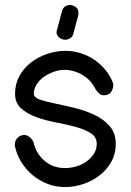

<svg xmlns="http://www.w3.org/2000/svg" viewBox="-20 -760 529 778"><path d="M437 -425Q439 -423 439 -417Q439 -400 430 -387Q421 -374 401 -374Q390 -374 382.5 -380.5Q375 -387 369 -396Q363 -405 357 -415.5Q351 -426 343 -434Q323 -454 296 -465.5Q269 -477 243 -477Q220 -477 197.5 -469Q175 -461 157 -448Q139 -435 128 -417Q117 -399 117 -380Q117 -365 141.5 -356.5Q166 -348 203 -340.5Q240 -333 283 -322.5Q326 -312 363 -294.5Q400 -277 424.5 -249Q449 -221 449 -177Q449 -136 430.5 -103.5Q412 -71 382.5 -48.5Q353 -26 316.5 -14Q280 -2 244 -2Q206 -2 172.5 -15Q139 -28 112 -50.5Q85 -73 66 -104Q47 -135 40 -170V-174Q40 -190 51 -201.5Q62 -213 79 -213Q90 -213 101 -203.5Q112 -194 116 -183Q126 -138 160.5 -108.5Q195 -79 243 -79Q267 -79 290 -86Q313 -93 331 -106Q349 -119 360.5 -137Q372 -155 372 -177Q372 -205 347.5 -220.5Q323 -236 286 -246Q249 -256 206.5 -264Q164 -272 127 -285.5Q90 -299 65.5 -321Q41 -343 41 -380Q41 -420 59 -452.5Q77 -485 106.5 -507.5Q136 -530 172.5 -542Q209 -554 246 -554Q277 -554 307 -544.5Q337 -535 362 -518Q387 -501 406.5 -477.5Q426 -454 437 -426ZM231 -714Q234 -727 243.5 -733.5Q253 -740 264 -740Q273 -740 285.5 -732.5Q298 -725 298 -707Q298 -704 297.5 -700.5Q297 -697 295 -689Q293 -681 288.5 -666Q284 -651 277 -623Q274 -611 264.5 -605Q255 -599 244 -599Q231 -599 220 -608Q209 -617 209 -631Q209 -632 209.5 -633Q210 -634 210 -635Z"/></svg>

Font: VDS Compensated
Style: Light
Weight: 300
Designer: artmaker
Foundry: artmaker
Version: Version 1.000 2012 initial release